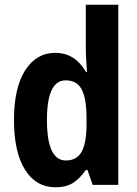

<svg xmlns="http://www.w3.org/2000/svg" viewBox="-20 -780 579 810"><path d="M214 10Q132 10 85.5 -64Q39 -138 39 -274Q39 -409 86 -483Q133 -557 213 -557Q256 -557 288.5 -536Q321 -515 343 -476H347Q345 -504 343.5 -530Q342 -556 342 -575V-760H479V0H371L349 -63H342Q318 -28 289 -9Q260 10 214 10ZM258 -103Q304 -103 324.5 -140Q345 -177 345 -256V-283Q345 -363 325 -402Q305 -441 257 -441Q178 -441 178 -274Q178 -103 258 -103Z"/></svg>

Font: Noto Sans Khmer UI Condensed
Style: Bold
Weight: 700
Width: 3
Designer: Danh Hong and the Monotype Design Team
Foundry: Monotype Imaging Inc.
Version: Version 2.002; ttfautohint (v1.8.4.7-5d5b)